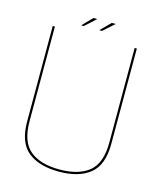

<svg xmlns="http://www.w3.org/2000/svg" viewBox="-114 -849 794 937"><g transform="rotate(15 282.5 -380.0)"><path d="M272 4.5Q372 4.5 428.2 -40.5Q484.5 -85.5 484.5 -192V-674.5H473.5V-197Q473.5 -92.5 421.2 -49.5Q369 -6.5 272 -6.5Q175 -6.5 122.8 -49.5Q70.5 -92.5 70.5 -197V-674.5H59.5V-192Q59.5 -85.5 115.8 -40.5Q172 4.5 272 4.5ZM284 -713.5H298L354 -763.5H334ZM192.5 -713.5H206L261 -763.5H241.5Z"/></g></svg>

Font: Anybody Thin Thin
Style: Regular
Weight: 250
Version: Version 1.113;gftools[0.9.25]